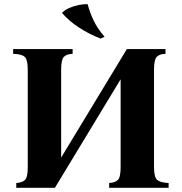

<svg xmlns="http://www.w3.org/2000/svg" viewBox="-20 -900 871 920"><path d="M58 0V-23Q87 -25 100 -38Q113 -51 113 -100V-565Q113 -614 98.5 -627.5Q84 -641 43 -642V-665H328V-642Q299 -641 286 -627.5Q273 -614 273 -565V-145L588 -665H773V-642Q744 -641 731 -627.5Q718 -614 718 -565V-100Q718 -51 733 -38Q748 -25 788 -23V0H503V-23Q532 -25 545 -38Q558 -51 558 -100V-520L243 0ZM400 -880Q410 -841 428.5 -802Q447 -763 481 -724L462 -715Q408 -736 360 -767Q312 -798 277 -838Q291 -853 313.5 -862.5Q336 -872 360 -876.5Q384 -881 400 -880Z"/></svg>

Font: Bona Nova
Style: Bold
Weight: 700
Designer: Mateusz Machalski
Foundry: Capitalics
Version: Version 4.001; ttfautohint (v1.8.3)